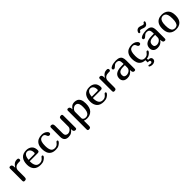

<svg xmlns="http://www.w3.org/2000/svg" viewBox="469 -2557 4647 4647"><g transform="rotate(-45 2793.0 -233.0)"><path d="M404 -459Q404 -441 395.5 -430.5Q387 -420 365 -420H332Q278 -420 245.5 -401.5Q213 -383 198.5 -354Q184 -325 184 -295V-71Q184 -26 168.5 -13Q153 0 120 0Q96 0 88 -12.5Q80 -25 80 -47V-459Q80 -483 90.5 -492.5Q101 -502 123 -502Q150 -502 166 -481Q182 -460 182 -416V-391H184Q196 -410 216.5 -436Q237 -462 269 -482Q301 -502 345 -502H357Q383 -502 393 -490.5Q403 -479 404 -459Z M820 -126Q830 -137 845 -137Q853 -137 860.5 -131.5Q868 -126 868 -116Q868 -98 855 -82Q827 -48 783 -24Q739 0 671 0Q551 0 493 -65Q435 -130 435 -239Q435 -367 495 -434.5Q555 -502 669 -502Q758 -502 814 -451.5Q870 -401 870 -301Q870 -270 851.5 -261Q833 -252 813 -252H544Q543 -246 543 -240.5Q543 -235 543 -230Q543 -148 575.5 -96Q608 -44 682 -44Q723 -44 749 -58.5Q775 -73 791.5 -92.5Q808 -112 820 -126ZM663 -462Q617 -462 585.5 -423Q554 -384 547 -294H734Q751 -294 759.5 -300Q768 -306 768 -323Q768 -371 752.5 -402Q737 -433 713 -447.5Q689 -462 663 -462Z M1332 -126Q1342 -137 1357 -137Q1365 -137 1372.5 -131.5Q1380 -126 1380 -116Q1380 -98 1367 -82Q1339 -48 1296.5 -24Q1254 0 1186 0Q1103 0 1053 -32.5Q1003 -65 981.5 -122Q960 -179 960 -250Q960 -343 992 -398Q1024 -453 1077.5 -477.5Q1131 -502 1197 -502Q1263 -502 1314 -472Q1335 -459 1352 -440Q1369 -421 1369 -395Q1369 -376 1355 -366Q1341 -356 1327 -356Q1304 -356 1292 -367.5Q1280 -379 1273 -398Q1265 -422 1248.5 -442Q1232 -462 1195 -462Q1153 -462 1125 -443Q1097 -424 1082.5 -377.5Q1068 -331 1068 -250Q1068 -152 1096 -98Q1124 -44 1197 -44Q1238 -44 1263 -58.5Q1288 -73 1304 -92.5Q1320 -112 1332 -126Z M1584 -170Q1584 -111 1609.5 -89Q1635 -67 1669 -67Q1697 -67 1726.5 -82Q1756 -97 1776 -123.5Q1796 -150 1796 -182V-430Q1796 -475 1811.5 -488.5Q1827 -502 1860 -502Q1884 -502 1892 -490Q1900 -478 1900 -455V-43Q1900 -19 1890 -9.5Q1880 0 1857 0Q1830 0 1814 -19Q1798 -38 1798 -86V-93H1796Q1771 -53 1727 -26.5Q1683 0 1621 0Q1480 0 1480 -151V-455Q1480 -478 1488 -490Q1496 -502 1520 -502Q1553 -502 1568.5 -483.5Q1584 -465 1584 -420Z M2060 -459Q2060 -484 2071 -493Q2082 -502 2099 -502Q2131 -502 2146 -481.5Q2161 -461 2162 -416V-408H2163Q2187 -448 2223.5 -475Q2260 -502 2322 -502Q2366 -502 2405 -483.5Q2444 -465 2468.5 -416Q2493 -367 2493 -276Q2493 -136 2429 -68Q2365 0 2255 0Q2205 0 2164 -19V149Q2164 194 2148.5 207Q2133 220 2100 220Q2076 220 2068 207.5Q2060 195 2060 173ZM2385 -268Q2385 -336 2371 -372Q2357 -408 2334 -421.5Q2311 -435 2282 -435Q2255 -435 2227.5 -418Q2200 -401 2181.5 -374.5Q2163 -348 2163 -318V-101Q2163 -81 2186.5 -60.5Q2210 -40 2255 -40Q2294 -40 2323 -61Q2352 -82 2368.5 -132Q2385 -182 2385 -268Z M2981 -126Q2991 -137 3006 -137Q3014 -137 3021.5 -131.5Q3029 -126 3029 -116Q3029 -98 3016 -82Q2988 -48 2944 -24Q2900 0 2832 0Q2712 0 2654 -65Q2596 -130 2596 -239Q2596 -367 2656 -434.5Q2716 -502 2830 -502Q2919 -502 2975 -451.5Q3031 -401 3031 -301Q3031 -270 3012.5 -261Q2994 -252 2974 -252H2705Q2704 -246 2704 -240.5Q2704 -235 2704 -230Q2704 -148 2736.5 -96Q2769 -44 2843 -44Q2884 -44 2910 -58.5Q2936 -73 2952.5 -92.5Q2969 -112 2981 -126ZM2824 -462Q2778 -462 2746.5 -423Q2715 -384 2708 -294H2895Q2912 -294 2920.5 -300Q2929 -306 2929 -323Q2929 -371 2913.5 -402Q2898 -433 2874 -447.5Q2850 -462 2824 -462Z M3475 -459Q3475 -441 3466.5 -430.5Q3458 -420 3436 -420H3403Q3349 -420 3316.5 -401.5Q3284 -383 3269.5 -354Q3255 -325 3255 -295V-71Q3255 -26 3239.5 -13Q3224 0 3191 0Q3167 0 3159 -12.5Q3151 -25 3151 -47V-459Q3151 -483 3161.5 -492.5Q3172 -502 3194 -502Q3221 -502 3237 -481Q3253 -460 3253 -416V-391H3255Q3267 -410 3287.5 -436Q3308 -462 3340 -482Q3372 -502 3416 -502H3428Q3454 -502 3464 -490.5Q3474 -479 3475 -459Z M3816 -95Q3783 -46 3740.5 -23Q3698 0 3640 0Q3564 0 3526.5 -37.5Q3489 -75 3489 -135Q3489 -167 3500 -198.5Q3511 -230 3539 -255Q3567 -280 3616 -295Q3665 -310 3741 -310H3814V-338Q3814 -407 3790.5 -434.5Q3767 -462 3714 -462Q3683 -462 3661.5 -449Q3640 -436 3626 -420Q3611 -404 3596 -394.5Q3581 -385 3565 -385Q3547 -385 3538.5 -395.5Q3530 -406 3530 -419Q3530 -440 3546 -452.5Q3562 -465 3585 -475Q3619 -489 3660.5 -495.5Q3702 -502 3734 -502Q3808 -502 3848 -481.5Q3888 -461 3903.5 -421Q3919 -381 3919 -321V-47Q3919 -25 3911.5 -12.5Q3904 0 3880 0Q3847 0 3833 -22.5Q3819 -45 3819 -94ZM3757 -268Q3693 -268 3657 -252Q3621 -236 3607 -209Q3593 -182 3593 -149Q3593 -103 3617 -85Q3641 -67 3680 -67Q3705 -67 3736.5 -79.5Q3768 -92 3791.5 -118Q3815 -144 3815 -184V-268Z M4414 -126Q4424 -137 4439 -137Q4447 -137 4454.5 -131.5Q4462 -126 4462 -116Q4462 -98 4449 -82Q4421 -48 4378.5 -24Q4336 0 4268 0Q4185 0 4135 -32.5Q4085 -65 4063.5 -122Q4042 -179 4042 -250Q4042 -343 4074 -398Q4106 -453 4159.5 -477.5Q4213 -502 4279 -502Q4345 -502 4396 -472Q4417 -459 4434 -440Q4451 -421 4451 -395Q4451 -376 4437 -366Q4423 -356 4409 -356Q4386 -356 4374 -367.5Q4362 -379 4355 -398Q4347 -422 4330.5 -442Q4314 -462 4277 -462Q4235 -462 4207 -443Q4179 -424 4164.5 -377.5Q4150 -331 4150 -250Q4150 -152 4178 -98Q4206 -44 4279 -44Q4320 -44 4345 -58.5Q4370 -73 4386 -92.5Q4402 -112 4414 -126ZM4304 38Q4330 38 4353 44Q4376 50 4390.5 66Q4405 82 4405 112Q4405 152 4373.5 175Q4342 198 4294 198Q4277 198 4255.5 193.5Q4234 189 4218.5 180Q4203 171 4203 157Q4203 149 4208.5 143.5Q4214 138 4224 138Q4235 138 4250.5 143.5Q4266 149 4282 149Q4308 149 4318.5 138Q4329 127 4329 115Q4329 88 4309 81.5Q4289 75 4252 75V-10H4304Z M4852 -95Q4819 -46 4776.5 -23Q4734 0 4676 0Q4600 0 4562.5 -37.5Q4525 -75 4525 -135Q4525 -167 4536 -198.5Q4547 -230 4575 -255Q4603 -280 4652 -295Q4701 -310 4777 -310H4850V-338Q4850 -407 4826.5 -434.5Q4803 -462 4750 -462Q4719 -462 4697.5 -449Q4676 -436 4662 -420Q4647 -404 4632 -394.5Q4617 -385 4601 -385Q4583 -385 4574.5 -395.5Q4566 -406 4566 -419Q4566 -440 4582 -452.5Q4598 -465 4621 -475Q4655 -489 4696.5 -495.5Q4738 -502 4770 -502Q4844 -502 4884 -481.5Q4924 -461 4939.5 -421Q4955 -381 4955 -321V-47Q4955 -25 4947.5 -12.5Q4940 0 4916 0Q4883 0 4869 -22.5Q4855 -45 4855 -94ZM4793 -268Q4729 -268 4693 -252Q4657 -236 4643 -209Q4629 -182 4629 -149Q4629 -103 4653 -85Q4677 -67 4716 -67Q4741 -67 4772.5 -79.5Q4804 -92 4827.5 -118Q4851 -144 4851 -184V-268ZM4688 -606Q4672 -606 4665 -599.5Q4658 -593 4655 -585Q4652 -577 4647 -570.5Q4642 -564 4628 -564Q4611 -564 4605.5 -570Q4600 -576 4600 -584Q4600 -602 4611.5 -624Q4623 -646 4645.5 -662Q4668 -678 4700 -678Q4708 -677 4723 -674.5Q4738 -672 4763 -663Q4780 -656 4794.5 -650.5Q4809 -645 4825 -645Q4839 -645 4845 -650Q4851 -655 4855 -662Q4860 -670 4865 -678Q4870 -686 4887 -686Q4899 -686 4904 -680.5Q4909 -675 4909 -667Q4909 -654 4902 -640Q4886 -603 4863 -588Q4840 -573 4817 -573Q4797 -573 4781 -578Q4765 -583 4748 -590Q4724 -599 4711 -602.5Q4698 -606 4688 -606Z M5307 0Q5201 0 5139.5 -61.5Q5078 -123 5078 -251Q5078 -339 5107 -394Q5136 -449 5187.5 -475.5Q5239 -502 5307 -502Q5410 -502 5473 -442Q5536 -382 5536 -251Q5536 -123 5475 -61.5Q5414 0 5307 0ZM5307 -40Q5343 -40 5370 -57Q5397 -74 5412.5 -120Q5428 -166 5428 -251Q5428 -336 5412 -381.5Q5396 -427 5368.5 -444.5Q5341 -462 5307 -462Q5274 -462 5246.5 -444.5Q5219 -427 5202.5 -381.5Q5186 -336 5186 -251Q5186 -167 5201.5 -121Q5217 -75 5244.5 -57.5Q5272 -40 5307 -40Z"/></g></svg>

Font: Marmelad
Style: Regular
Weight: 400
Designer: Manvel Shmavonyan
Foundry: Cyreal
Version: Version 1.110; ttfautohint (v1.8.4.7-5d5b)